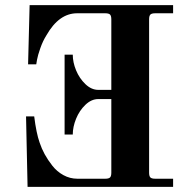

<svg xmlns="http://www.w3.org/2000/svg" viewBox="-20 -732 730 752"><path d="M82 -276H114Q122 -211 135 -174Q143 -150 155 -128Q167 -106 185 -83Q203 -60 228.5 -46Q254 -32 283 -32H392Q406 -32 411 -37Q416 -42 416 -56V-344H365Q338 -344 314.5 -321.5Q291 -299 278 -267Q265 -235 265 -205H233V-518H265Q265 -488 278 -456.5Q291 -425 314.5 -402.5Q338 -380 365 -380H416V-656Q416 -670 411 -675Q406 -680 392 -680H282Q211 -680 162 -594Q148 -572 138 -543.5Q128 -515 125 -498L122 -480H90L96 -712H658V-680H588Q574 -680 569 -675Q564 -670 564 -656V-56Q564 -42 569 -37Q574 -32 588 -32H658V0H88Z"/></svg>

Font: Old Standard TT
Style: Bold
Weight: 700
Designer: Alexey Kryukov <alexios@thessalonica.org.ru>
Version: Version 2.2